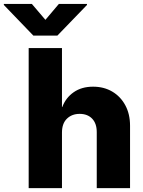

<svg xmlns="http://www.w3.org/2000/svg" viewBox="-103 -977 741 997"><path d="M218.8 -288.6V0H45.9V-727.5H218.8V-420.9H220.2Q238.3 -469.2 279.5 -498Q320.8 -526.9 380.4 -526.9Q436.5 -526.9 479.7 -501.5Q522.9 -476.1 547.6 -430.4Q572.3 -384.8 572.3 -324.2V0H399.4V-291Q399.4 -335.9 375.5 -360.8Q351.6 -385.7 310.5 -385.7Q270.5 -385.7 244.6 -360.8Q218.8 -335.9 218.8 -288.6ZM62.5 -956.5 132.8 -874 202.6 -956.5H348.6V-951.2L194.8 -792H70.3L-83 -951.2V-956.5Z"/></svg>

Font: Inter Display Extra Bold
Style: Regular
Weight: 800
Designer: Rasmus Andersson
Foundry: rsms
Version: Version 4.000;git-4fc901f